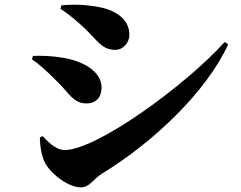

<svg xmlns="http://www.w3.org/2000/svg" viewBox="-20 -771 1040 828"><path d="M349 -645C402 -594 420 -556 478 -556C511 -556 538 -588 538 -620C538 -698 464 -732 394 -743C324 -754 276 -751 245 -748L241 -733C275 -711 308 -684 349 -645ZM259 -124C217 -124 182 -166 164 -184L152 -178C152 -145 159 -92 178 -62C211 -10 280 37 329 37C367 37 382 1 421 -23C638 -155 871 -375 964 -580L949 -590C784 -406 398 -124 259 -124ZM230 -416C275 -373 296 -325 352 -325C405 -325 418 -364 418 -393C418 -466 333 -508 256 -521C199 -531 158 -531 122 -530L118 -515C143 -499 181 -466 230 -416Z"/></svg>

Font: Noto Serif CJK JP Black
Style: Regular
Weight: 900
Designer: Ryoko NISHIZUKA 西塚涼子 (kana & ideographs); Frank Grießhammer (Latin, Greek & Cyrillic); Wenlong ZHANG 张文龙 (bopomofo); San
Foundry: Adobe Systems Incorporated
Version: Version 1.001;PS 1.001;hotconv 16.6.54;makeotf.lib2.5.65590